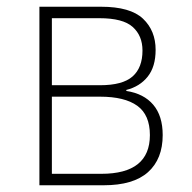

<svg xmlns="http://www.w3.org/2000/svg" viewBox="-20 -550 570 570"><path d="M97 0V-530H280Q367 -530 404.5 -494.5Q442 -459 442 -402Q442 -352 418.5 -322.5Q395 -293 355 -283V-280Q407 -272 435 -239Q463 -206 463 -149Q463 -78 419.5 -39Q376 0 288 0ZM134 -297H277Q344 -297 373.5 -323Q403 -349 403 -400Q403 -444 374 -470Q345 -496 275 -496H134ZM134 -34H281Q425 -34 425 -149Q425 -209 387.5 -236Q350 -263 277 -263H134Z"/></svg>

Font: Noto Sans Mono Condensed ExtraLight
Style: Regular
Weight: 200
Width: 3
Designer: Monotype Design Team
Foundry: Monotype Imaging Inc.
Version: Version 2.014; ttfautohint (v1.8.4.7-5d5b)